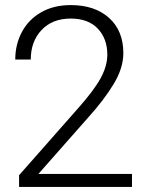

<svg xmlns="http://www.w3.org/2000/svg" viewBox="-20 -735 578 755"><path d="M55 -46 286 -308Q350 -380 376 -428Q402 -476 402 -520Q402 -583 364.5 -622.5Q327 -662 258 -662Q186 -662 143.5 -617Q101 -572 101 -501H40Q40 -560 66 -609Q92 -658 141.5 -686.5Q191 -715 258 -715Q353 -715 409 -664.5Q465 -614 465 -526Q465 -468 427.5 -405.5Q390 -343 326 -272L131 -51H499V0H55Z"/></svg>

Font: Freesentation 3 Light
Style: Regular
Weight: 300
Designer: glyphs from Roboto by Christian Robertson / Hangul glyphs from Noto Sans CJK(Source Han Sans) by Jang Soo-young and Kang
Foundry: PT&
Version: Version 2.001